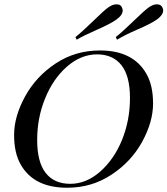

<svg xmlns="http://www.w3.org/2000/svg" viewBox="-20 -856 776 890"><path d="M545.9 -208Q582.5 -298.8 582.5 -401.4Q582.5 -503.9 543 -553.7Q503.4 -604 429.2 -604Q354.5 -603.5 290 -546.9Q225.6 -490.2 189 -399.4Q152.3 -309.6 152.3 -207Q152.3 -104.5 191.9 -54.2Q231.4 -3.9 305.7 -3.9Q379.9 -3.9 444.3 -60.5Q508.8 -117.2 545.9 -208ZM443.4 -622.1Q596.7 -622.1 658.2 -514.6Q689.5 -460.9 689.5 -376Q689.5 -291 638.7 -198.2Q587.9 -106 496.1 -45.9Q405.3 14.2 291.5 14.2Q137.7 14.6 76.2 -92.8Q44.9 -147.5 45.4 -232.4Q45.9 -317.4 96.7 -409.7Q147.5 -502 238.3 -562Q329.1 -622.1 443.4 -622.1ZM548.8 -808.1Q548.8 -786.1 520 -765.6Q491.2 -745.1 428.7 -717.8Q366.2 -690.4 335.4 -671.9L329.6 -684.1Q359.4 -707.5 410.2 -756.8Q460.9 -806.6 481.4 -821.3Q502 -835.9 519.5 -835.9Q537.1 -835.9 543 -825.7Q548.8 -815.4 548.8 -808.1ZM736.3 -807.6Q736.3 -786.6 708 -766.1Q679.7 -746.1 618.2 -719.7Q557.6 -693.4 522.5 -671.9L516.6 -684.1Q546.4 -707.5 597.2 -756.8Q648.4 -806.6 668.9 -821.3Q689.5 -835.9 706.1 -835.9Q722.7 -835.9 729.5 -826.7Q736.3 -817.4 736.3 -807.6Z"/></svg>

Font: PlayfairDisplaySC-Italic
Style: Italic
Weight: 400
Italic angle: -14°
Designer: Claus Eggers Sørensen
Foundry: Claus Eggers Sørensen
Version: Version 1.004;PS 001.004;hotconv 1.0.70;makeotf.lib2.5.58329